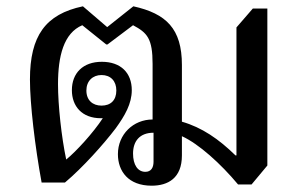

<svg xmlns="http://www.w3.org/2000/svg" viewBox="-20 -579 962 609"><path d="M782 -552 730 -492V-86H727C674 -138 620 -175 557 -193V-373C557 -488 507 -536 403 -559L320 -493L243 -559C124 -534 75 -465 75 -327C75 -249 91 -114 112 0H186C243 -48 309 -122 347 -172C376 -212 398 -250 398 -293C398 -348 363 -383 303 -383C243 -383 208 -347 208 -293C208 -242 240 -204 300 -204H306C276 -158 221 -98 190 -73C175 -144 164 -245 164 -312C164 -401 182 -474 241 -499L317 -438H321L402 -499C447 -475 464 -457 464 -376V-200C403 -200 354 -153 354 -90C354 -36 387 10 461 10C513 10 557 -14 557 -86V-147C610 -123 680 -60 735 6H778L828 -54V-552ZM254 -292C254 -322 274 -341 302 -341C331 -341 349 -322 349 -292C349 -261 331 -244 302 -244C274 -244 254 -261 254 -292ZM467 -66C467 -47 459 -34 441 -34C417 -34 402 -56 402 -92C402 -131 423 -158 467 -158Z"/></svg>

Font: Noto Serif Thai Medium
Style: Regular
Weight: 500
Designer: Monotype Design Team
Foundry: Monotype Imaging Inc.
Version: Version 1.901;PS 001.901;hotconv 1.0.88;makeotf.lib2.5.64775